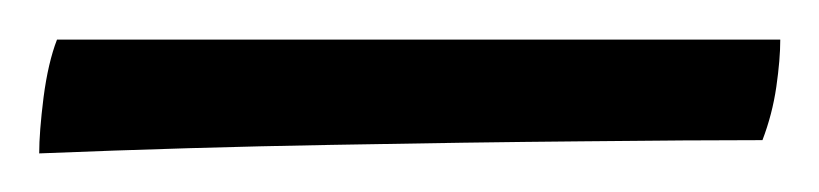

<svg xmlns="http://www.w3.org/2000/svg" viewBox="-57 -651 414 97"><path d="M-37.2 -573.5Q-37.2 -584.2 -35 -601.8Q-32.7 -619.4 -28.2 -631H337.2Q337.2 -621 335.2 -607.1Q333.2 -593.3 328.2 -580.2Q293.4 -580.2 236.7 -579.6Q180 -579.1 110 -577.8Q39.9 -576.6 -37.2 -573.5Z"/></svg>

Font: Vollkorn
Style: Regular
Weight: 400
Designer: Friedrich Althausen
Foundry: Friedrich Althausen
Version: Version 5.001